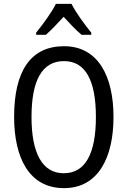

<svg xmlns="http://www.w3.org/2000/svg" viewBox="-20 -963 659 993"><path d="M350 -943H269C248 -900 204 -840 167 -794V-783H217C244 -806 277 -841 309 -876C341 -841 372 -808 402 -783H452V-794C418 -836 372 -898 350 -943ZM567 -358C567 -568 488 -724 311 -724C139 -724 53 -596 53 -359C53 -151 128 10 311 10C488 10 567 -148 567 -358ZM143 -358C143 -546 197 -647 311 -647C422 -647 476 -547 476 -358C476 -168 421 -67 310 -67C199 -67 143 -170 143 -358Z"/></svg>

Font: Noto Sans Ethiopic Condensed
Style: Regular
Weight: 400
Width: 3
Designer: Monotype Design Team
Foundry: Monotype Imaging Inc.
Version: Version 2.102